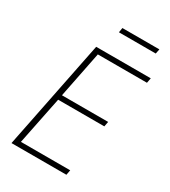

<svg xmlns="http://www.w3.org/2000/svg" viewBox="-207 -964 946 1066"><g transform="rotate(30 266.0 -430.5)"><path d="M42 0 182 -698H532L526 -666H211L152 -370H448L442 -338H146L84 -32H400L394 0ZM256 -861H493L487 -831H251Z"/></g></svg>

Font: IBM Plex Sans Cond ExtLt
Style: Italic
Weight: 200
Width: 3
Italic angle: -11°
Designer: Mike Abbink, Paul van der Laan, Pieter van Rosmalen
Foundry: Bold Monday
Version: Version 1.3